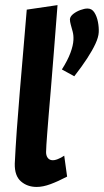

<svg xmlns="http://www.w3.org/2000/svg" viewBox="-20 -728 413 763"><path d="M125.7 14.9Q88.5 14.9 63.1 -7.3Q37.7 -29.5 38.7 -77.6Q41.5 -137.5 46.7 -210.9Q51.9 -284.2 58.8 -365Q65.6 -445.7 72.7 -528.4Q79.8 -611.1 86.3 -689.7L208.6 -707.7Q200.3 -601.3 193.9 -519.5Q187.4 -437.6 182.4 -376.8Q177.4 -316.1 173.6 -272.9Q169.8 -229.7 167.8 -200.3Q165.7 -170.9 164.4 -153Q163.1 -135 163.1 -123.4Q163.1 -110.4 168.9 -101.8Q174.7 -93.2 185.2 -91.6Q195.3 -90 209.4 -95.6Q223.6 -101.2 235.2 -109.4L246.7 -26.2Q210.7 -7.3 180.7 3.8Q150.7 14.9 125.7 14.9ZM275.2 -424.9 225.9 -452Q249.1 -488.5 259.9 -517.9Q270.8 -547.3 271.8 -569Q272.8 -587.1 268.9 -601.9Q265 -616.6 261.4 -629.3Q257.8 -641.9 257.8 -651.9Q259.2 -663.3 271.4 -672.8Q283.6 -682.3 299.6 -688.2Q315.6 -694.1 327.8 -694.1Q345.1 -694.1 355 -678.5Q365 -662.9 369.2 -640.9Q373.4 -618.9 372.4 -599.7Q371.4 -580.1 359.3 -554Q347.2 -527.9 326.3 -495.8Q305.4 -463.6 275.2 -424.9Z"/></svg>

Font: Ancizar Sans Thin
Style: Italic
Weight: 100
Italic angle: -4°
Designer: Cesar Puertas, Viviana Monsalve, Julian Moncada, Julian Prieto, Jose Castro, Mariel Hernandez, Felipe Aragon, Sara Alarc
Version: Version 8.100